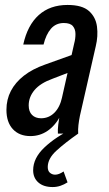

<svg xmlns="http://www.w3.org/2000/svg" viewBox="-20 -540 439 776"><path d="M214 0Q213 -16 215.5 -36.5Q218 -57 222 -81H216L280 -365Q285 -383 285 -402.5Q285 -422 274.5 -434.5Q264 -447 238 -447Q206 -447 186 -424Q166 -401 156 -360H74Q91 -438 136.5 -479Q182 -520 253 -520Q312 -520 339.5 -495.5Q367 -471 372 -432.5Q377 -394 367 -353L303 -72Q299 -52 297 -34.5Q295 -17 296 0ZM103 10Q58 10 32 -18Q6 -46 6 -96Q6 -138 24 -172.5Q42 -207 76.5 -234Q111 -261 162 -279L293 -326L276 -254L193 -222Q143 -204 119.5 -176Q96 -148 96 -114Q96 -89 109.5 -75.5Q123 -62 146 -62Q177 -62 199.5 -84Q222 -106 231 -147L225 -73Q203 -32 172 -11Q141 10 103 10ZM193 216Q156 216 135 197.5Q114 179 114 148Q114 99 159.5 56Q205 13 274 -20L296 0Q243 37 208 69Q173 101 173 135Q173 151 182 158.5Q191 166 203 166Q218 166 237 153L253 197Q239 206 224 211Q209 216 193 216Z"/></svg>

Font: Instrument Sans Condensed Medium
Style: Italic
Weight: 500
Width: 3
Italic angle: -13°
Designer: Rodrigo Fuenzalida
Foundry: fragTYPE
Version: Version 1.000;gftools[0.9.28]